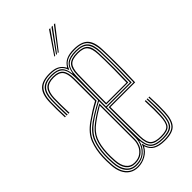

<svg xmlns="http://www.w3.org/2000/svg" viewBox="-232 -828 907 907"><g transform="rotate(-45 221.5 -374.0)"><path d="M125.5 5.2Q100 5.2 81.5 -6.8Q63 -18.8 52.5 -41.1Q42 -63.5 40.5 -93.8Q39.5 -111.2 39.2 -123.2Q39 -135.2 39.5 -147.8Q41.5 -196.2 56.8 -235.9Q72 -275.5 118 -308.2Q136.8 -321.5 158.6 -335.4Q180.5 -349.2 202.2 -361V-505Q202.2 -544 188.6 -560.6Q175 -577.2 142.2 -577.2Q107.2 -577.2 92.4 -560.4Q77.5 -543.5 76.2 -506.8Q75.5 -485.5 75.9 -460.6Q76.2 -435.8 77.2 -406.8H71Q70.2 -435.8 69.9 -462.1Q69.5 -488.5 70.2 -506.8Q71.5 -546.2 87.6 -564.6Q103.8 -583 142.2 -583Q178.2 -583 193.4 -564.9Q208.5 -546.8 208.5 -505.2V-357.2Q185.5 -345 162.9 -331Q140.2 -317 120.5 -303Q77.5 -272.2 62.5 -234.4Q47.5 -196.5 45.5 -147.5Q45 -133 45.2 -123.6Q45.5 -114.2 46.5 -94.2Q48.2 -64.5 58.1 -43.5Q68 -22.5 85.2 -11.4Q102.5 -0.2 126 -0.2Q156.5 -0.2 181.4 -17.1Q206.2 -34 214.2 -60.2H216.5Q222.8 -27.5 243.4 -13.9Q264 -0.2 304 -0.2Q353.5 -0.2 372.4 -21.1Q391.2 -42 393.2 -92Q393.8 -107.2 393.9 -122.2Q394 -137.2 393.6 -154.8Q393.2 -172.2 392.2 -194.5H398.2Q400 -158.8 400.1 -135.9Q400.2 -113 399.2 -91.8Q396.8 -39 376.4 -16.8Q356 5.5 304 5.5Q266.2 5.5 245.2 -6.5Q224.2 -18.5 215.2 -44.5H213.2Q201.8 -22 177.2 -8.4Q152.8 5.2 125.5 5.2ZM304 -5.8Q260.8 -5.8 241.1 -22.2Q221.5 -38.8 218 -78.8H216Q211.2 -49.5 186.9 -27.6Q162.5 -5.8 126 -5.8Q93.2 -5.8 74.1 -29Q55 -52.2 52.8 -94.8Q51.8 -112.2 51.5 -123.8Q51.2 -135.2 51.8 -147Q53.8 -194.5 67.8 -231.4Q81.8 -268.2 124 -298.8Q137.8 -308.5 153.8 -318.4Q169.8 -328.2 185.6 -337.2Q201.5 -346.2 214.5 -353V-505Q214.5 -549.8 198 -569.1Q181.5 -588.5 142.2 -588.5Q101.8 -588.5 83.5 -569.6Q65.2 -550.8 64 -507Q63.2 -484.5 63.8 -458.9Q64.2 -433.2 65 -406.8H58.8Q58 -433.2 57.6 -459.8Q57.2 -486.2 58 -507.2Q59.2 -553.5 78.8 -573.9Q98.2 -594.2 142.2 -594.2Q178.5 -594.2 196.4 -578.8Q214.2 -563.2 217.8 -528.5H219.8Q224.8 -564 244.5 -579.1Q264.2 -594.2 304 -594.2Q348.2 -594.2 367 -574.1Q385.8 -554 387 -507.2Q387.5 -491.5 388 -462.5Q388.5 -433.5 388.4 -392.9Q388.2 -352.2 386.5 -300.5H220.5Q220.5 -254.8 221.2 -199.2Q222 -143.8 223 -92.5Q223.8 -47.2 241.8 -29.4Q259.8 -11.5 304 -11.5Q346.2 -11.5 362.8 -28.8Q379.2 -46 381 -92.5Q381.5 -106.8 381.6 -121.8Q381.8 -136.8 381.4 -154.5Q381 -172.2 380 -194.5H386Q387.5 -163.5 387.9 -140Q388.2 -116.5 387 -92.2Q384.8 -44 367.5 -24.9Q350.2 -5.8 304 -5.8ZM127 -11.5Q158.2 -11.5 177.4 -26.1Q196.5 -40.8 205.5 -61.6Q214.5 -82.5 214.5 -101.2V-347Q194.8 -337 170.2 -322.2Q145.8 -307.5 127 -293.8Q89 -266.2 74.5 -231.5Q60 -196.8 57.8 -146.5Q57.2 -133 57.5 -123.8Q57.8 -114.5 58.8 -95Q61 -56.5 78.2 -34Q95.5 -11.5 127 -11.5ZM127.5 -17.2Q99.8 -17.2 83.2 -37.4Q66.8 -57.5 64.8 -95.5Q63.8 -113.2 63.6 -123.2Q63.5 -133.2 64 -146.5Q66 -197.2 80.5 -230.4Q95 -263.5 130.5 -289.2Q147.2 -301.5 168.1 -314.9Q189 -328.2 208.2 -338.2V-101Q208.2 -82.8 200.2 -63.2Q192.2 -43.8 174.4 -30.5Q156.5 -17.2 127.5 -17.2ZM128 -23Q154.2 -23 170.6 -35.1Q187 -47.2 194.6 -65.2Q202.2 -83.2 202.2 -100.8V-329.5Q187 -320.8 168.8 -309Q150.5 -297.2 133.2 -284.2Q98.8 -259 85.4 -227.1Q72 -195.2 70 -146.2Q69.5 -132 69.8 -124Q70 -116 71 -95.5Q73 -61.2 87.8 -42.1Q102.5 -23 128 -23ZM304 -17Q263.5 -17 246.8 -33.1Q230 -49.2 229 -92.8Q228.2 -119.2 227.8 -153.9Q227.2 -188.5 227 -225.2Q226.8 -262 226.8 -294.8H392.5Q394.2 -349 394.6 -390.5Q395 -432 394.5 -461.2Q394 -490.5 393.2 -507.5Q391 -555.2 371.8 -577.5Q352.5 -599.8 304 -599.8Q269.2 -599.8 249.4 -588.6Q229.5 -577.5 220.5 -552H218.5Q210.5 -577.8 192.4 -588.8Q174.2 -599.8 142.2 -599.8Q94.2 -599.8 73.9 -577.8Q53.5 -555.8 51.8 -507.5Q51 -484.5 51.5 -458.8Q52 -433 52.8 -406.8H46.8Q45.8 -432.8 45.4 -459.4Q45 -486 45.8 -507.8Q47.2 -560 69.8 -582.8Q92.2 -605.5 142.2 -605.5Q172 -605.5 190.1 -596Q208.2 -586.5 219 -566.5H221Q233 -587 252.9 -596.2Q272.8 -605.5 304 -605.5Q353.5 -605.5 375.6 -582.8Q397.8 -560 399.2 -507.8Q399.8 -493.8 400.1 -472.8Q400.5 -451.8 400.8 -424Q401 -396.2 400.4 -362.5Q399.8 -328.8 398.2 -289.2H233Q233 -245 233.6 -190.5Q234.2 -136 235 -93Q236 -51.2 251.5 -37Q267 -22.8 304 -22.8Q341.8 -22.8 354.5 -37.4Q367.2 -52 368.8 -92.8Q369.5 -115.5 369.4 -138.1Q369.2 -160.8 367.8 -194.5H374Q375.8 -158 375.8 -135.1Q375.8 -112.2 374.8 -92.5Q372.8 -49.8 358.8 -33.4Q344.8 -17 304 -17ZM220.5 -306H380.5Q382.2 -358 382.5 -396.4Q382.8 -434.8 382.2 -462Q381.8 -489.2 381 -507Q379 -550.8 362.5 -569.6Q346 -588.5 304 -588.5Q261.5 -588.5 242.8 -570.8Q224 -553 223 -506.5Q221.8 -464.8 221.2 -410.8Q220.8 -356.8 220.5 -306ZM374.8 -311.8H227Q227 -337.8 227.2 -369.5Q227.5 -401.2 228 -436.1Q228.5 -471 229 -506.2Q230 -549.8 246.9 -566.4Q263.8 -583 304 -583Q341.8 -583 357.8 -566.4Q373.8 -549.8 374.8 -507Q375.2 -492.5 375.9 -466.9Q376.5 -441.2 376.4 -403.1Q376.2 -365 374.8 -311.8ZM233 -317.2H368.5Q370 -367.2 370.2 -403.2Q370.5 -439.2 370 -464.4Q369.5 -489.5 368.8 -506.5Q367 -545.2 353.6 -561.2Q340.2 -577.2 304 -577.2Q265.5 -577.2 250.9 -561.5Q236.2 -545.8 235.2 -506Q234.2 -457.2 233.6 -412Q233 -366.8 233 -317.2ZM213.8 -645 287.8 -754H295.8L219.8 -645ZM237.5 -645 320.2 -754H328.2L243.5 -645ZM225.8 -645 304 -754H312L231.8 -645Z"/></g></svg>

Font: Big Shoulders Inline Display ExtraLight
Style: Regular
Weight: 250
Version: Version 2.002